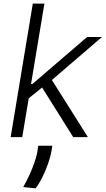

<svg xmlns="http://www.w3.org/2000/svg" viewBox="-20 -747 576 1046"><path d="M38 0 158.7 -727.3H221.9L149.1 -289.4H156.6L454.5 -545.5H535.5L262.8 -311.1L458.8 0H378.9L209.2 -270.2L136.4 -211.3L101.2 0ZM264.9 46.9 259.9 79.9Q254.3 108.7 242 144.2Q229.8 179.7 212.4 215.2Q195 250.7 174 279.1L106.5 272Q124.3 241.8 140.4 206.1Q156.6 170.5 168.1 136.9Q179.7 103.3 183.6 79.5L188.2 46.9Z"/></svg>

Font: Inter UI Light
Style: Italic
Weight: 300
Italic angle: 9.39999°
Designer: Rasmus Andersson
Foundry: rsms
Version: 3.2;8d6f07862